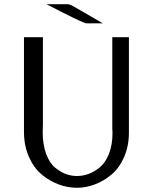

<svg xmlns="http://www.w3.org/2000/svg" viewBox="-20 -871 727 913"><path d="M201 -851H301Q311 -851 330 -840.5Q349 -830 469 -760H391Q380 -760 279 -811Q232 -835 201 -851ZM94 -245V-694H184V-279Q184 -273 183.5 -261.5Q183 -250 183 -244Q183 -183 199.5 -139Q216 -95 242.5 -73.5Q269 -52 294.5 -43Q320 -34 346 -34Q374 -34 401.5 -44Q429 -54 455.5 -76Q482 -98 498.5 -140.5Q515 -183 515 -240Q515 -243 514.5 -249Q514 -255 514 -258V-694H593V-241Q593 -177 570.5 -125Q548 -73 511.5 -42Q475 -11 432 5.5Q389 22 346 22Q302 22 259 6Q216 -10 178.5 -41Q141 -72 117.5 -125Q94 -178 94 -245Z"/></svg>

Font: CMU Sans Serif
Style: Medium
Weight: 500
Version: Version 0.7.0